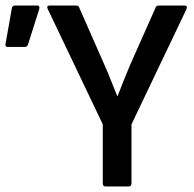

<svg xmlns="http://www.w3.org/2000/svg" viewBox="-20 -675 704 695"><path d="M363 0Q352 0 352 -11V-225L153 -642Q147 -655 160 -655H255Q265 -655 267 -647L359 -438Q371 -411 382 -383Q393 -355 404 -328H406Q417 -356 428 -384Q439 -412 451 -440L543 -647Q545 -655 555 -655H647Q660 -655 655 -642L456 -225V-11Q456 0 445 0ZM8 -505Q-2 -505 0 -516L23 -646Q25 -655 35 -655H115Q125 -655 122 -642L81 -513Q78 -505 69 -505Z"/></svg>

Font: Sofia Sans Extra Cond
Style: Bold
Weight: 700
Width: 1
Designer: Botio Nikoltchev, Ani Petrova
Foundry: lettersoup
Version: Version 4.100; ttfautohint (v1.8.3)